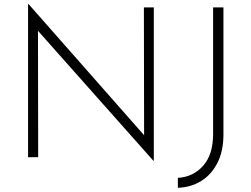

<svg xmlns="http://www.w3.org/2000/svg" viewBox="-20 -745 1192 910"><path d="M707 17 160 -599 161 0H113V-725H116L663 -104L662 -710H709V17ZM1039 -107Q1039 -28 1010 28Q981 84 932.5 113.5Q884 143 823 145V98Q895 94 942.5 41Q990 -12 990 -110V-710H1039Z"/></svg>

Font: Synthetic Light
Style: Regular
Weight: 300
Designer: Santiago Orozco
Foundry: Typemade
Version: Version 2.000; ttfautohint (v1.8.4.7-5d5b)